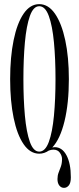

<svg xmlns="http://www.w3.org/2000/svg" viewBox="-20 -731 381 927"><path d="M169.5 11Q125.5 11 94 -34.8Q62.5 -80.5 45.8 -161.8Q29 -243 29 -349Q29 -455.5 45.8 -537.2Q62.5 -619 94 -665Q125.5 -711 169.5 -711Q213.5 -711 245.5 -664.8Q277.5 -618.5 295 -537Q312.5 -455.5 312.5 -349Q312.5 -232.5 291.5 -146Q270.5 -59.5 232.5 -19Q239.5 -20.5 244 -20.5Q280 -20.5 301 18.8Q322 58 322 125Q322 152.5 312.2 164.2Q302.5 176 289 176Q275.5 176 266.5 164.8Q257.5 153.5 257.5 133.5Q257.5 116.5 263 102.2Q268.5 88 274 72.8Q279.5 57.5 279.5 36.5Q279.5 21.5 269 6.5Q258.5 -8.5 238 -8.5Q227 -8.5 215.5 -4Q194 11 169.5 11ZM169.5 1Q198.5 1 215.8 -46Q233 -93 240.5 -172.5Q248 -252 248 -349Q248 -446.5 240.5 -526.2Q233 -606 215.8 -653.5Q198.5 -701 169.5 -701Q141 -701 124.2 -653.5Q107.5 -606 100.2 -526.2Q93 -446.5 93 -349Q93 -252 100.2 -172.5Q107.5 -93 124.2 -46Q141 1 169.5 1Z"/></svg>

Font: Imbue 100pt Light
Style: Regular
Weight: 300
Designer: Tyler Finck
Foundry: Etcetera Type Company
Version: Version 1.102; ttfautohint (v1.8.3)